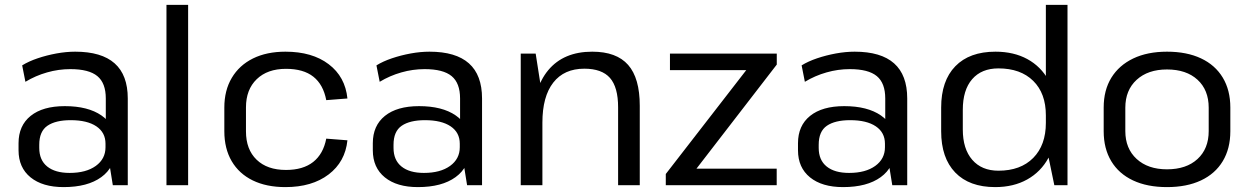

<svg xmlns="http://www.w3.org/2000/svg" viewBox="-20 -760 5134 788"><path d="M414.2 -179.2V-355.9Q414.2 -419 379.6 -447.6Q344.9 -476.3 268.8 -476.3Q220.2 -476.3 173.1 -462.8Q125.9 -449.4 84.3 -424.3L71 -491.7Q97.9 -508.4 134.7 -520.8Q171.5 -533.2 211.7 -540.6Q251.9 -547.9 288.6 -547.9Q396.7 -547.9 450.5 -500Q504.4 -452.1 504.4 -355.9V0H443ZM241.2 7.9Q154.7 7.9 105.4 -32.1Q56.1 -72.2 56.1 -143.2V-172.3Q56.1 -244.3 105.8 -284.4Q155.5 -324.4 245.9 -324.4Q341.1 -324.4 396.5 -286.1Q452 -247.9 452 -176.8V-145.9Q452 -73.8 395.7 -33Q339.4 7.9 241.2 7.9ZM265.7 -50.3Q333.4 -50.3 373.2 -79.1Q413 -107.9 413 -155.7V-170.2Q413 -216.1 375.5 -241.5Q337.9 -266.8 270.2 -266.8Q208.2 -266.8 174.7 -243.9Q141.1 -221 141.1 -165.8V-153Q141.1 -102.9 173.8 -76.6Q206.4 -50.3 265.7 -50.3Z M752.1 -740V0H663.2V-740Z M1151.3 7.9Q1073.7 7.9 1017.4 -19.5Q961.2 -46.9 930.9 -98.5Q900.7 -150.1 900.7 -221.4V-318.6Q900.7 -389.1 931.4 -440.6Q962 -492.2 1018.3 -520.1Q1074.6 -547.9 1151.3 -547.9Q1261.4 -547.9 1329.1 -496.4Q1396.9 -445 1405.9 -355.8L1319 -349Q1306.9 -412.7 1266.2 -445.1Q1225.5 -477.5 1153.8 -477.5Q1077.6 -477.5 1033.6 -435Q989.5 -392.5 989.5 -319.2V-220.8Q989.5 -146.6 1033.1 -104.6Q1076.6 -62.5 1153.8 -62.5Q1223.8 -62.5 1265.4 -95.3Q1306.9 -128.1 1319 -191L1405.9 -184.2Q1396.9 -95.9 1328.7 -44Q1260.5 7.9 1151.3 7.9Z M1868.2 -179.2V-355.9Q1868.2 -419 1833.6 -447.6Q1798.9 -476.3 1722.8 -476.3Q1674.2 -476.3 1627.1 -462.8Q1579.9 -449.4 1538.3 -424.3L1525 -491.7Q1551.9 -508.4 1588.7 -520.8Q1625.5 -533.2 1665.7 -540.6Q1705.9 -547.9 1742.6 -547.9Q1850.7 -547.9 1904.5 -500Q1958.4 -452.1 1958.4 -355.9V0H1897ZM1695.2 7.9Q1608.7 7.9 1559.4 -32.1Q1510.1 -72.2 1510.1 -143.2V-172.3Q1510.1 -244.3 1559.8 -284.4Q1609.5 -324.4 1699.9 -324.4Q1795.1 -324.4 1850.5 -286.1Q1906 -247.9 1906 -176.8V-145.9Q1906 -73.8 1849.7 -33Q1793.4 7.9 1695.2 7.9ZM1719.7 -50.3Q1787.4 -50.3 1827.2 -79.1Q1867 -107.9 1867 -155.7V-170.2Q1867 -216.1 1829.5 -241.5Q1791.9 -266.8 1724.2 -266.8Q1662.2 -266.8 1628.7 -243.9Q1595.1 -221 1595.1 -165.8V-153Q1595.1 -102.9 1627.8 -76.6Q1660.4 -50.3 1719.7 -50.3Z M2516.8 -319.5Q2516.8 -402.2 2483.4 -440.2Q2450 -478.1 2378.2 -478.1Q2295.2 -478.1 2250.7 -421Q2206.1 -363.9 2206.1 -256.7L2166.8 -186.7V-253.2Q2166.8 -396 2230 -471.9Q2293.3 -547.9 2410.6 -547.9Q2510.1 -547.9 2557.9 -493.7Q2605.7 -439.5 2605.7 -326V0H2516.8ZM2117.2 -540H2178.5L2206.1 -363.4V0H2117.2Z M2712.5 -45.9 3069.2 -506.3 3085 -472.2H2729.6V-540H3168V-495L2810.8 -32L2795.2 -67.8H3167.7V0H2712.5Z M3613.2 -179.2V-355.9Q3613.2 -419 3578.6 -447.6Q3543.9 -476.3 3467.8 -476.3Q3419.2 -476.3 3372.1 -462.8Q3324.9 -449.4 3283.3 -424.3L3270 -491.7Q3296.9 -508.4 3333.7 -520.8Q3370.5 -533.2 3410.7 -540.6Q3450.9 -547.9 3487.6 -547.9Q3595.7 -547.9 3649.5 -500Q3703.4 -452.1 3703.4 -355.9V0H3642ZM3440.2 7.9Q3353.7 7.9 3304.4 -32.1Q3255.1 -72.2 3255.1 -143.2V-172.3Q3255.1 -244.3 3304.8 -284.4Q3354.5 -324.4 3444.9 -324.4Q3540.1 -324.4 3595.5 -286.1Q3651 -247.9 3651 -176.8V-145.9Q3651 -73.8 3594.7 -33Q3538.4 7.9 3440.2 7.9ZM3464.7 -50.3Q3532.4 -50.3 3572.2 -79.1Q3612 -107.9 3612 -155.7V-170.2Q3612 -216.1 3574.5 -241.5Q3536.9 -266.8 3469.2 -266.8Q3407.2 -266.8 3373.7 -243.9Q3340.1 -221 3340.1 -165.8V-153Q3340.1 -102.9 3372.8 -76.6Q3405.4 -50.3 3464.7 -50.3Z M4064.4 7.9Q3958.3 7.9 3900.5 -51.9Q3842.7 -111.7 3842.7 -221.4V-318.6Q3842.7 -428.3 3900.8 -488.1Q3958.9 -547.9 4065.6 -547.9Q4140.7 -547.9 4196.4 -517.5Q4252 -487 4283 -431.2Q4314 -375.3 4314 -298.4V-246Q4314 -169.1 4283 -112Q4251.9 -54.8 4195.9 -23.5Q4139.9 7.9 4064.4 7.9ZM4077.7 -59.4Q4168.7 -59.4 4220.6 -111.9Q4272.4 -164.4 4272.4 -255.7V-286.6Q4272.4 -377 4220.5 -428.1Q4168.6 -479.3 4077.7 -479.3Q4008.3 -479.3 3969.9 -435Q3931.5 -390.7 3931.5 -309.2V-228.6Q3931.5 -148.8 3970.3 -104.1Q4009.1 -59.4 4077.7 -59.4ZM4272.4 -167.7V-740H4361.2V0H4307.1Z M4769.5 7.9Q4688.5 7.9 4630.2 -19.5Q4571.9 -46.9 4540.8 -98.5Q4509.7 -150.1 4509.7 -221.4V-318.6Q4509.7 -389.9 4541.2 -441.1Q4572.8 -492.2 4631.1 -520.1Q4689.4 -547.9 4769.5 -547.9Q4850.7 -547.9 4909 -520.5Q4967.3 -493.1 4998.4 -441.5Q5029.5 -389.9 5029.5 -318.6V-221.4Q5029.5 -150.1 4998.4 -98.5Q4967.3 -46.9 4909 -19.5Q4850.7 7.9 4769.5 7.9ZM4769.5 -65.1Q4848.8 -65.1 4894.7 -107.3Q4940.7 -149.5 4940.7 -222.1V-317.9Q4940.7 -390.7 4894.7 -432.8Q4848.8 -474.9 4769.5 -474.9Q4691.3 -474.9 4644.9 -432.4Q4598.5 -389.9 4598.5 -317.9V-222.1Q4598.5 -150.3 4644.9 -107.7Q4691.3 -65.1 4769.5 -65.1Z"/></svg>

Font: Pathway Extreme 8pt Thin
Style: Regular
Weight: 100
Designer: Eduardo Rodriguez Tunni
Foundry: Eduardo Rodriguez Tunni
Version: Version 1.000